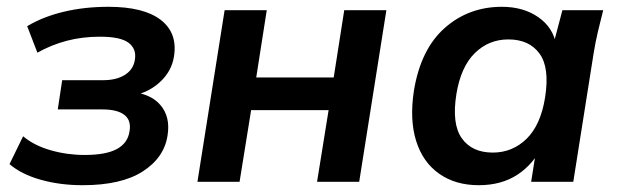

<svg xmlns="http://www.w3.org/2000/svg" viewBox="-20 -535 1822 565"><path d="M223 10Q157 10 100 -6Q43 -22 8 -52L48 -134Q80 -107 128.5 -93Q177 -79 229 -79Q292 -79 324 -96.5Q356 -114 361 -148Q367 -180 346.5 -196.5Q326 -213 281 -213H150L163 -299H283Q323 -299 348 -315Q373 -331 377 -360Q382 -391 358.5 -409Q335 -427 274 -427Q222 -427 176.5 -415Q131 -403 90 -380L60 -458Q107 -486 168 -500.5Q229 -515 299 -515Q403 -515 453 -476.5Q503 -438 492 -369Q485 -324 448.5 -291.5Q412 -259 358 -251L360 -265Q422 -261 452 -226Q482 -191 473 -136Q463 -71 400 -30.5Q337 10 223 10Z M561 0 641 -505H765L734 -307H962L993 -505H1117L1037 0H913L947 -211H719L685 0Z M1389 10Q1320 10 1272 -24Q1224 -58 1204.5 -120.5Q1185 -183 1198 -268Q1218 -390 1288.5 -452.5Q1359 -515 1457 -515Q1520 -515 1564 -484.5Q1608 -454 1617 -402L1607 -399L1635 -505H1755Q1747 -474 1739.5 -442Q1732 -410 1727 -379L1667 0H1543L1560 -107H1576Q1551 -53 1503.5 -21.5Q1456 10 1389 10ZM1430 -86Q1488 -86 1529.5 -126.5Q1571 -167 1584 -248Q1598 -336 1567.5 -377.5Q1537 -419 1476 -419Q1418 -419 1377 -378.5Q1336 -338 1323 -258Q1309 -170 1339 -128Q1369 -86 1430 -86Z"/></svg>

Font: Mulish ExtraLight
Style: Italic
Weight: 200
Italic angle: -9°
Designer: Vernon Adams
Foundry: Vernon Adams
Version: Version 3.603